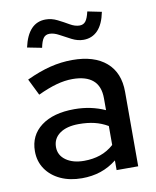

<svg xmlns="http://www.w3.org/2000/svg" viewBox="-83 -785 697 858"><g transform="rotate(-10 266.0 -356.0)"><path d="M220 9Q165 9 123 -10.5Q81 -30 57 -65Q33 -100 33 -146Q33 -218 88 -259.5Q143 -301 239 -301Q314 -301 378 -272V-326Q378 -381 346.5 -408Q315 -435 254 -435Q219 -435 181 -424.5Q143 -414 96 -392L59 -467Q117 -494 167 -506.5Q217 -519 268 -519Q367 -519 421.5 -472Q476 -425 476 -338V0H378V-44Q344 -17 305 -4Q266 9 220 9ZM129 -148Q129 -111 160.5 -88.5Q192 -66 243 -66Q283 -66 316.5 -77.5Q350 -89 378 -114V-200Q349 -217 317.5 -224.5Q286 -232 247 -232Q192 -232 160.5 -209.5Q129 -187 129 -148ZM145 -596 79 -609Q103 -718 182 -718Q209 -718 235 -705Q261 -692 284 -678.5Q307 -665 328 -665Q345 -665 355 -677.5Q365 -690 372 -721L436 -708Q425 -653 399 -626Q373 -599 334 -599Q308 -599 281.5 -612.5Q255 -626 231.5 -639Q208 -652 188 -652Q170 -652 160.5 -639Q151 -626 145 -596Z"/></g></svg>

Font: Red Hat Display SemiBold
Style: Regular
Weight: 600
Designer: Pentagram, MCKL
Foundry: Pentagram, MCKL
Version: Version 1.023